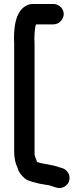

<svg xmlns="http://www.w3.org/2000/svg" viewBox="-20 -748 418 961"><path d="M248 -728H144C127 -728 112 -722 98 -711C60 -680 50 -621 50 -552C51 -541 51 -530 51 -520V13C51 43 57 70 67 90C73 114 88 131 105 146C127 161 151 164 180 172L194 174L209 177C222 177 241 184 252 188L262 191C293 200 319 180 326 158C335 127 315 101 293 94L283 91C262 84 249 80 226 76C209 74 199 71 183 68C177 67 169 63 165 63C162 50 156 40 153 26V-520C153 -531 153 -542 152 -555C152 -578 154 -597 157 -615C157 -618 159 -623 161 -626H248C275 -626 299 -651 299 -678C299 -705 275 -728 248 -728Z"/></svg>

Font: Electronic
Style: UltBlk
Weight: 500
Version: Version 1.011